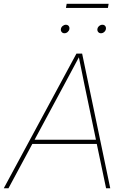

<svg xmlns="http://www.w3.org/2000/svg" viewBox="-53 -1017 667 1037"><path d="M-32.7 0 359.9 -727.5H390.6L542.5 0H520L469.7 -239.7H121.6L-7.3 0ZM133.8 -262.2H465.3L402.3 -563.5Q395 -599.6 387.7 -635.5Q380.4 -671.4 373 -707.5Q353.5 -671.4 334.5 -635.5Q315.4 -599.6 295.9 -563.5ZM533.7 -996.6 529.8 -974.1H303.2L307.1 -996.6ZM294.9 -837.4Q285.6 -837.4 280 -844.2Q274.4 -851.1 275.9 -860.4Q277.3 -870.1 285.4 -876.7Q293.5 -883.3 302.7 -883.3Q312.5 -883.3 317.9 -876.7Q323.2 -870.1 321.8 -860.4Q320.3 -851.1 312.5 -844.2Q304.7 -837.4 294.9 -837.4ZM492.2 -837.4Q482.9 -837.4 477.3 -844.2Q471.7 -851.1 473.1 -860.4Q474.6 -870.1 482.7 -876.7Q490.7 -883.3 500 -883.3Q509.8 -883.3 515.1 -876.7Q520.5 -870.1 519 -860.4Q517.6 -851.1 509.8 -844.2Q502 -837.4 492.2 -837.4Z"/></svg>

Font: Inter Display Thin
Style: Italic
Weight: 100
Italic angle: -9.39999°
Designer: Rasmus Andersson
Foundry: rsms
Version: Version 4.000;git-a52131595